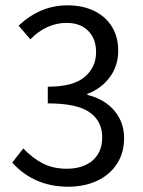

<svg xmlns="http://www.w3.org/2000/svg" viewBox="-20 -688 537 720"><path d="M231 -55.2Q270 -55.2 300 -68.8Q330.1 -82.5 346.7 -109.1Q363.3 -135.7 363.3 -172.9Q363.3 -233.9 315.7 -267.1Q268.1 -300.3 159.2 -300.3V-362.8Q254.4 -362.8 297.4 -399.4Q340.3 -436 340.3 -492.2Q340.3 -543 310.5 -572.5Q280.8 -602.1 230 -602.1Q154.3 -602.1 93.8 -540.5L49.8 -591.8Q130.9 -668 232.9 -668Q290 -668 333.3 -647Q376.5 -626 399.9 -587.6Q423.3 -549.3 423.3 -498Q423.3 -441.4 391.8 -398.7Q360.4 -356 307.6 -335.9V-332Q346.7 -323.2 377.9 -301.3Q409.2 -279.3 427.2 -245.8Q445.3 -212.4 445.3 -169.9Q445.3 -114.7 418.5 -73.5Q391.6 -32.2 344 -10Q296.4 12.2 235.8 12.2Q107.9 12.2 25.9 -78.1L67.4 -131.3Q100.6 -96.2 139.6 -75.7Q178.7 -55.2 231 -55.2Z"/></svg>

Font: Varta
Style: Regular
Weight: 400
Designer: Joana Correia, Viktoriya Grabowska, Eben Sorkin
Foundry: Sorkin Type
Version: Version 1.002; ttfautohint (v1.3) -l 8 -r 24 -G 200 -x 12 -H